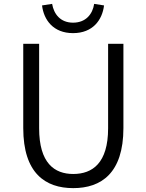

<svg xmlns="http://www.w3.org/2000/svg" viewBox="-20 -958 756 991"><path d="M358 13C502 13 617 -64 617 -297V-732H538V-296C538 -116 457 -60 358 -60C261 -60 182 -116 182 -296V-732H100V-297C100 -64 214 13 358 13ZM357 -787C459 -787 508 -855 517 -930L466 -938C458 -885 423 -841 357 -841C292 -841 258 -885 249 -938L197 -930C206 -855 255 -787 357 -787Z"/></svg>

Font: Noto Sans CJK HK DemiLight
Style: Regular
Weight: 350
Designer: Ryoko NISHIZUKA 西塚涼子 (kana, bopomofo & ideographs); Paul D. Hunt (Latin, Greek & Cyrillic); Sandoll Communications 산돌커뮤니
Foundry: Adobe
Version: Version 2.004;hotconv 1.0.118;makeotfexe 2.5.65603